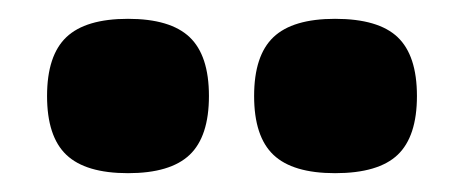

<svg xmlns="http://www.w3.org/2000/svg" viewBox="-20 -762 493 204"><path d="M50.5 -722.5Q71 -742 116 -742Q161 -742 181.5 -722.5Q202 -703 202 -660Q202 -617 181.5 -597.5Q161 -578 116 -578Q71 -578 50.5 -597.5Q30 -617 30 -660Q30 -703 50.5 -722.5ZM336 -742Q382 -742 402.5 -722.5Q423 -703 423 -660Q423 -617 402.5 -597.5Q382 -578 336 -578Q291 -578 270.5 -597.5Q250 -617 250 -660Q250 -703 270.5 -722.5Q291 -742 336 -742Z"/></svg>

Font: Fivo Sans
Style: Regular
Weight: 700
Designer: Alexander Slobzheninov
Foundry: Alexander Slobzheninov
Version: 1.0